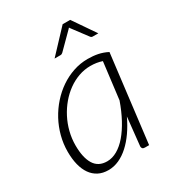

<svg xmlns="http://www.w3.org/2000/svg" viewBox="-173 -810 836 918"><g transform="rotate(-30 245.0 -351.0)"><path d="M383 0H360Q350.5 0 346.8 -4.5Q343 -9 343 -15.5L359.5 -172Q340.5 -132 317.8 -99.2Q295 -66.5 269.2 -43Q243.5 -19.5 215 -6.5Q186.5 6.5 156 6.5Q124.5 6.5 101 -5.8Q77.5 -18 61.8 -40.5Q46 -63 38 -95Q30 -127 30 -167Q30 -210.5 41 -252.2Q52 -294 72.2 -331.5Q92.5 -369 120.5 -400.5Q148.5 -432 182.2 -455Q216 -478 254.5 -491Q293 -504 334 -504Q364 -504 390 -498.8Q416 -493.5 441.5 -480.5ZM171.5 -33Q200 -33 227.8 -49Q255.5 -65 280.5 -94.2Q305.5 -123.5 327.8 -164.8Q350 -206 367.5 -256L392.5 -458.5Q363 -468.5 328.5 -468.5Q295 -468.5 263.5 -457.2Q232 -446 204.2 -426Q176.5 -406 153.2 -378.5Q130 -351 113 -318.2Q96 -285.5 86.8 -249Q77.5 -212.5 77.5 -174.5Q77.5 -107.5 100.2 -70.2Q123 -33 171.5 -33ZM440 -584.5H409.5Q402 -584.5 397.5 -590.5L336 -672.5L332 -678.5L326.5 -672.5L244.5 -590.5Q242 -588 238.5 -586.2Q235 -584.5 231 -584.5H198.5L314 -707.5H355.5Z"/></g></svg>

Font: Lato TR Light
Style: Italic
Weight: 300
Italic angle: -12°
Designer: Lukasz Dziedzic
Foundry: Lukasz Dziedzic
Version: Version 1.104 2013